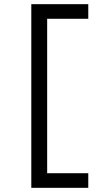

<svg xmlns="http://www.w3.org/2000/svg" viewBox="-20 -790 508 920"><path d="M130 110V-770H403V-700H206V40H403V110Z"/></svg>

Font: M PLUS 2
Style: Regular
Weight: 400
Designer: Coji Morishita
Foundry: UNDERFOREST DESIGN
Version: Version 1.001